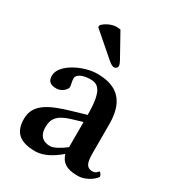

<svg xmlns="http://www.w3.org/2000/svg" viewBox="-167 -776 810 887"><g transform="rotate(30 238.0 -333.0)"><path d="M281 -48H283C295 -10 321 10 381 10C436 10 474 -33 474 -38C474 -45 465 -58 461 -58C455 -58 454 -42 430 -42C391 -42 390 -80 390 -126V-271C390 -415 308 -444 226 -444C153 -444 48 -392 48 -332C48 -306 59 -290 95 -290C123 -290 147 -314 147 -328C147 -340 141 -351 141 -371C141 -393 174 -406 212 -406C254 -406 282 -384 282 -257L210 -236C107 -206 36 -174 36 -95C36 -26 69 10 156 10C198 10 243 -15 281 -48ZM282 -85C257 -65 222 -45 204 -45C156 -45 141 -75 141 -110C141 -151 155 -181 225 -202L282 -219ZM216 -674C212 -675 201 -676 196 -676C160 -676 131 -653 123 -644L121 -633L242 -528C259 -513 269 -508 277 -508C286 -508 294 -515 294 -524C294 -532 289 -543 285 -550Z"/></g></svg>

Font: Libertinus Serif Semibold
Style: Regular
Weight: 600
Designer: Philipp H. Poll, Khaled Hosny
Foundry: Caleb Maclennan
Version: Version 7.050;RELEASE